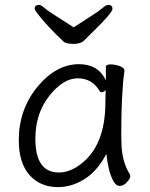

<svg xmlns="http://www.w3.org/2000/svg" viewBox="-20 -749 615 787"><path d="M125 -180Q125 -42 221 -42Q265 -42 308 -74Q412 -150 412 -330Q412 -355 413 -380Q404 -371 398 -371Q392 -371 389 -375Q358 -428 298.5 -428Q239 -428 182 -356Q125 -284 125 -180ZM490 -457Q477 -368 477 -195Q477 -179 478 -152Q482 -82 512 -35Q514 -31 514 -24.5Q514 -18 500.5 -2.5Q487 13 471 13Q455 13 444 -8Q424 -45 416 -118Q379 -48 326.5 -15Q274 18 218 18Q145 18 101 -31.5Q57 -81 57 -175Q57 -300 134 -394Q211 -486 304 -486Q382 -486 414 -420V-475Q414 -485 433 -485Q452 -485 471 -478Q490 -471 490 -459ZM282 -637Q317 -660 351 -681.5Q385 -703 400 -716Q415 -729 423 -729Q441 -729 441 -712.5Q441 -696 354 -612L326 -584Q311 -569 281.5 -569Q252 -569 241 -578Q171 -644 134 -693Q122 -708 122 -713Q122 -729 140 -729Q148 -729 163 -716Q178 -703 212.5 -681.5Q247 -660 282 -637Z"/></svg>

Font: LXGW WenKai Lite
Style: Regular
Weight: 400
Designer: LXGW / Fontworks Inc.
Foundry: LXGW / Fontworks Inc.
Version: Version 1.511; March 25, 2025